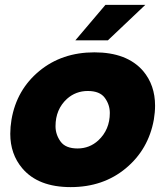

<svg xmlns="http://www.w3.org/2000/svg" viewBox="-20 -755 684 785"><path d="M297 -148Q346 -148 382 -181Q429 -225 429 -293Q429 -327 408.5 -355Q388 -383 339 -383Q290 -383 254 -351Q207 -308 207 -239Q207 -205 227.5 -176.5Q248 -148 297 -148ZM269 10Q136 10 71 -67Q22 -125 22 -208Q22 -236 27 -266Q48 -388 140.5 -464.5Q233 -541 366 -541Q499 -541 565 -465Q614 -407 614 -323Q614 -296 609 -266Q587 -144 494.5 -67Q402 10 269 10ZM421 -590H288L411 -735H574Z"/></svg>

Font: YamahaIndonesia935. App XBold
Style: Italic
Weight: 800
Italic angle: -10°
Designer: Dalton Maag Ltd
Foundry: Dalton Maag Ltd
Version: Version 1.002; January 01, 2024; Regular/Italic